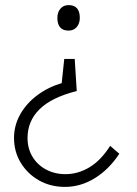

<svg xmlns="http://www.w3.org/2000/svg" viewBox="-20 -564 538 753"><path d="M273 -333 281 -207Q182 -182 135 -135.5Q88 -89 88 -23Q88 18 107 50Q126 82 160 100.5Q194 119 237 119Q286 119 331 92Q376 65 412 8L448 39Q407 101 351.5 135Q296 169 235 169Q178 169 133 143.5Q88 118 61.5 74.5Q35 31 35 -23Q35 -72 59 -115Q83 -158 125.5 -190Q168 -222 222 -238L232 -333ZM293 -494Q293 -472 281 -458Q269 -444 249 -444Q205 -444 205 -494Q205 -516 217 -530Q229 -544 249 -544Q293 -544 293 -494Z"/></svg>

Font: Lexend ExtraLight
Style: Regular
Weight: 200
Designer: Bonnie Shaver-Troup, Thomas Jockin
Foundry: Lexend
Version: Version 1.007; ttfautohint (v1.8.3)